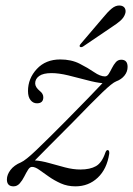

<svg xmlns="http://www.w3.org/2000/svg" viewBox="-20 -667 482 696"><path d="M376 -110Q367.5 -54 334.2 -22.8Q301 8.5 253.5 8.5Q224.5 8.5 200.5 -2.2Q176.5 -13 157 -26.8Q137.5 -40.5 122.5 -51.2Q107.5 -62 96.5 -62Q88.5 -62.5 81.8 -51.8Q75 -41 68 -27Q61 -13 51.5 -2.2Q42 8.5 29 8.5Q5 8.5 5 -16.5Q5 -33.5 18 -50.8Q31 -68 56 -78.5Q72.5 -85.5 113 -124.2Q153.5 -163 218.5 -228.5Q265.5 -276 300.2 -311.8Q335 -347.5 351.5 -365.5Q328.5 -367.5 295 -376.5Q261.5 -385.5 227.2 -393.8Q193 -402 167 -402Q136.5 -402 122 -391.5Q107.5 -381 107.5 -365Q107.5 -351 124 -337.5Q137 -327.5 137 -314.5Q137 -292.5 114 -292.5Q100 -292.5 90.8 -304Q81.5 -315.5 81.5 -337Q81.5 -382.5 113.5 -417Q145.5 -451.5 198.5 -451.5Q238.5 -451.5 268.5 -436.2Q298.5 -421 321 -405.5Q343.5 -390 360.5 -390Q368.5 -390 374.2 -399.2Q380 -408.5 386 -420.5Q392 -432.5 399.8 -441.5Q407.5 -450.5 419.5 -450.5Q442.5 -450.5 442.5 -424.5Q442.5 -407 431.2 -393Q420 -379 401 -372Q387.5 -367 351.5 -332.5Q315.5 -298 242 -222Q194 -174 159.8 -139.5Q125.5 -105 106.5 -85.5Q129.5 -84 158 -76Q186.5 -68 215.8 -60.2Q245 -52.5 271.5 -52.5Q306.5 -52.5 328 -64.8Q349.5 -77 362 -114Q365.5 -123.5 370.5 -123Q377 -122.5 376 -110ZM353.5 -603Q370.5 -624 385 -636Q399.5 -648 414.5 -647Q428 -646 432.8 -636.8Q437.5 -627.5 433.5 -616.5Q429 -603 416.5 -592Q404 -581 386 -569.5L280.5 -498Q272.5 -494 269.5 -498Q266.5 -501 273 -508.5Z"/></svg>

Font: Fraunces 72pt S000 Light
Style: Italic
Weight: 300
Italic angle: -16°
Version: Version 1.000; ttfautohint (v1.8.3)